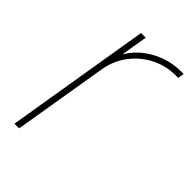

<svg xmlns="http://www.w3.org/2000/svg" viewBox="-168 -589 653 653"><g transform="rotate(45 158.5 -263.0)"><path d="M29.3 0 115.7 -522.5H138.2L122.6 -428.2H123.5Q150.4 -473.1 199.7 -499.8Q249 -526.4 305.2 -526.4Q309.6 -526.4 311 -526.4Q312.5 -526.4 316.9 -526.4L313 -503.9Q310.1 -503.9 307.9 -503.9Q305.7 -503.9 301.3 -503.9Q253.4 -503.9 212.4 -482.7Q171.4 -461.4 143.8 -424.6Q116.2 -387.7 108.4 -339.8L51.8 0Z"/></g></svg>

Font: Inter 28pt Thin
Style: Italic
Weight: 250
Italic angle: -9.3988°
Designer: Rasmus Andersson
Foundry: rsms
Version: Version 4.001;git-66647c0bb